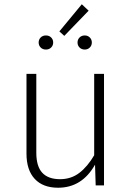

<svg xmlns="http://www.w3.org/2000/svg" viewBox="-20 -868 616 899"><path d="M467 0H428L425 -97Q364 11 252 11Q181 11 142.5 -30.5Q104 -72 104 -149V-522H150V-153Q150 -89 178 -59Q206 -29 261 -29Q313 -29 351.5 -58.5Q390 -88 421 -141V-522H467ZM395 -818 281 -700 258 -721 363 -848ZM229 -669Q229 -655 219.5 -645.5Q210 -636 195 -636Q180 -636 170.5 -645.5Q161 -655 161 -669Q161 -683 170.5 -692.5Q180 -702 195 -702Q210 -702 219.5 -692.5Q229 -683 229 -669ZM410 -669Q410 -655 400.5 -645.5Q391 -636 377 -636Q362 -636 352.5 -645.5Q343 -655 343 -669Q343 -683 352.5 -692.5Q362 -702 377 -702Q391 -702 400.5 -692.5Q410 -683 410 -669Z"/></svg>

Font: FiraGO ExtraLight
Style: Regular
Weight: 200
Designer: bBox Type
Foundry: bBox Type GmbH
Version: Version 1.001